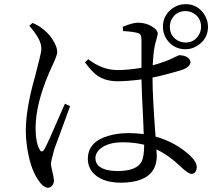

<svg xmlns="http://www.w3.org/2000/svg" viewBox="-20 -848 1040 919"><path d="M120.1 -724.6 135.7 -738.3Q168 -724.6 186.5 -708Q218.8 -684.6 241.2 -642.6Q253.9 -618.2 253.9 -598.6Q253.9 -584 232.4 -538.1Q222.7 -516.6 214.8 -499Q150.4 -348.6 150.4 -235.4Q150.4 -167 168.9 -133.8Q177.7 -115.2 189.5 -128.9Q191.4 -131.8 192.4 -133.8Q204.1 -151.4 277.3 -321.3Q286.1 -340.8 291 -351.6L315.4 -339.8Q306.6 -314.5 277.3 -235.4Q247.1 -153.3 240.2 -134.8Q223.6 -73.2 223.6 -66.4Q223.6 -54.7 235.4 -4.9Q238.3 10.7 238.3 19.5Q233.4 47.9 210 50.8Q186.5 49.8 162.1 12.7Q123 -44.9 108.4 -152.3Q103.5 -186.5 103.5 -220.7Q103.5 -328.1 148.4 -484.4Q151.4 -495.1 152.3 -500Q175.8 -588.9 177.7 -608.4Q177.7 -613.3 177.7 -616.2Q178.7 -654.3 130.9 -711.9Q126 -717.8 120.1 -724.6ZM669.9 -150.4V-155.3Q622.1 -167 567.4 -167Q494.1 -167 456.1 -132.8Q437.5 -114.3 436.5 -92.8Q436.5 -37.1 521.5 -30.3Q531.2 -29.3 542 -29.3Q634.8 -29.3 658.2 -75.2Q669.9 -100.6 669.9 -150.4ZM569.3 -699.2 567.4 -719.7Q615.2 -739.3 639.6 -739.3Q685.5 -739.3 719.7 -712.9Q734.4 -700.2 735.4 -688.5Q735.4 -682.6 726.6 -651.4Q721.7 -635.7 718.8 -618.2Q713.9 -591.8 710.9 -535.2Q749 -545.9 776.4 -556.6Q797.9 -564.5 820.3 -576.2Q835.9 -584 839.8 -584Q875 -582 887.7 -562.5Q891.6 -556.6 891.6 -551.8Q891.6 -530.3 859.4 -516.6Q852.5 -514.6 845.7 -511.7Q774.4 -490.2 710 -476.6Q710 -385.7 724.6 -194.3Q821.3 -167 889.6 -103.5Q920.9 -74.2 921.9 -47.9Q919.9 -16.6 896.5 -15.6Q880.9 -16.6 849.6 -45.9Q788.1 -105.5 728.5 -132.8Q730.5 -111.3 730.5 -103.5Q730.5 6.8 604.5 23.4Q583 26.4 559.6 26.4Q461.9 26.4 419.9 -27.3Q400.4 -53.7 400.4 -86.9Q400.4 -169.9 500 -198.2Q543 -210.9 595.7 -210.9Q630.9 -210.9 668 -206.1Q667 -228.5 665 -280.3Q658.2 -408.2 657.2 -467.8Q587.9 -459 543.9 -459Q475.6 -459 434.6 -495.1Q411.1 -515.6 386.7 -549.8L402.3 -564.5Q469.7 -512.7 542 -512.7Q593.8 -512.7 657.2 -523.4Q657.2 -527.3 657.2 -657.2Q657.2 -683.6 643.6 -688.5Q640.6 -689.5 638.7 -690.4Q610.4 -697.3 569.3 -699.2ZM868.2 -644.5Q911.1 -644.5 932.6 -682.6Q942.4 -700.2 942.4 -719.7Q942.4 -764.6 903.3 -786.1Q886.7 -794.9 868.2 -794.9Q823.2 -794.9 801.8 -755.9Q793 -738.3 793 -719.7Q793 -674.8 832 -653.3Q849.6 -644.5 868.2 -644.5ZM868.2 -828.1Q924.8 -828.1 957 -780.3Q975.6 -752 975.6 -719.7Q975.6 -664.1 928.7 -631.8Q900.4 -612.3 868.2 -612.3Q811.5 -612.3 778.3 -659.2Q759.8 -687.5 759.8 -719.7Q759.8 -776.4 807.6 -809.6Q835 -828.1 868.2 -828.1Z"/></svg>

Font: GenYoMin JP Regular
Style: Regular
Weight: 400
Version: Version 1.001;PS 1;hotconv 16.6.51;makeotf.lib2.5.65220 DEVE